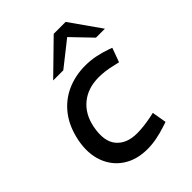

<svg xmlns="http://www.w3.org/2000/svg" viewBox="-212 -846 964 964"><g transform="rotate(-45 270.5 -363.5)"><path d="M265 7.5Q188.7 7.5 134.9 -28.1Q81.2 -63.7 58.4 -126.2Q35.7 -188.7 50.7 -267.8Q66.7 -348.8 107.7 -402.6Q148.8 -456.4 208.8 -483.5Q268.8 -510.6 340.3 -510.6Q376 -510.6 410.6 -503.8Q445.2 -496.9 482.9 -483.7L499.5 -477.4L472.1 -402.2L442.1 -408.9Q415.5 -415.5 392.1 -418.4Q368.7 -421.3 347.1 -421.3Q269.6 -421.3 218.7 -379.6Q167.8 -337.8 153 -262.3Q136.2 -173.9 173.3 -129.7Q210.5 -85.5 284.1 -85.5Q328.1 -85.5 385.3 -96.7L412.3 -102.6L425.4 -25.4L402.6 -17.8Q363 -4.8 330.2 1.3Q297.4 7.5 265 7.5ZM477.5 -571.5 364.1 -689.6 341.1 -735.1H425.8L541 -571.5ZM173.7 -571.5 341.1 -735.1H425.8L390.1 -685.7L245.6 -571.5Z"/></g></svg>

Font: REM Medium
Style: Italic
Weight: 500
Italic angle: -11°
Designer: Octavio Pardo
Foundry: Ashler Design
Version: Version 1.005;gftools[0.9.28]